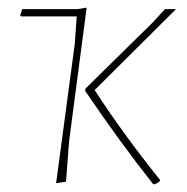

<svg xmlns="http://www.w3.org/2000/svg" viewBox="-20 -476 489 503"><path d="M127 4 176 -362 181 -433H35L33 -436L38 -452H182L207 -456L161 -106L153 0ZM441 -452 228 -240Q304 -123 399 -5V-2Q393 4 384 7L381 6Q296 -101 203 -238L204 -244L381 -418L412 -452Z"/></svg>

Font: Alegreya Sans Thin
Style: Italic
Weight: 100
Italic angle: -7°
Designer: Juan Pablo del Peral
Foundry: Huerta Tipografica
Version: Version 2.007